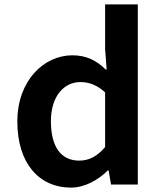

<svg xmlns="http://www.w3.org/2000/svg" viewBox="-20 -841 740 875"><path d="M59 -287C59 -99 156 14 304 14C365 14 427 -20 471 -64H475L486 0H608V-821H459V-618L466 -524H462C420 -565 374 -589 310 -589C181 -589 59 -475 59 -287ZM459 -171C423 -128 385 -109 341 -109C260 -109 212 -169 212 -289C212 -404 273 -467 346 -467C385 -467 422 -454 459 -420Z"/></svg>

Font: Kawkab Mono
Style: Bold
Weight: 700
Monospace: yes
Designer: Abdullah Arif
Foundry: Abdullah Arif
Version: Version 1.000;PS 000.500;hotconv 1.0.88;makeotf.lib2.5.64775